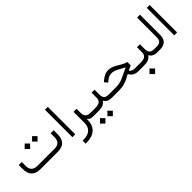

<svg xmlns="http://www.w3.org/2000/svg" viewBox="179 -1777 3146 3146"><g transform="rotate(-45 1752.0 -204.5)"><path d="M261.2 -73.2H664.1Q727.5 -73.2 760.7 -107.7Q793.9 -142.1 793.9 -209V-297.9H864.3V-210.4Q864.3 -104 814.5 -52Q764.6 0 662.6 0H262.7Q56.2 0 56.2 -208.5V-299.3H126.5V-209Q126.5 -142.6 160.9 -107.9Q195.3 -73.2 261.2 -73.2ZM482.9 -416.5 545.9 -480 609.4 -416.5 545.9 -353ZM311 -416.5 374.5 -480 437.5 -416.5 374.5 -353Z M1001 -636.7H1067.4V-0.5H1001Z M1497.6 0H1490.7Q1464.8 0 1447.5 -2.7Q1430.2 -5.4 1417.5 -12.2Q1404.8 -19 1396.7 -27.3Q1388.7 -35.6 1378.9 -50.3V-31.2V-28.3Q1378.9 93.8 1309.6 159.9Q1240.2 226.1 1106.9 228L1079.1 228.5V157.7H1106Q1203.1 157.7 1255.4 109.9Q1307.6 62 1307.6 -27.8V-281.2H1378.4V-179.7Q1378.4 -127.4 1407.2 -100.3Q1436 -73.2 1490.7 -73.2H1498Q1503.9 -73.2 1507.3 -64.2Q1510.7 -55.2 1510.7 -40V-34.7Q1510.7 -19 1507.3 -9.5Q1503.9 0 1497.6 0Z M1649.9 161.6 1712.9 98.1 1776.4 161.6 1712.9 225.1ZM1478 161.6 1541.5 98.1 1604.5 161.6 1541.5 225.1ZM1925.8 0H1916.5Q1864.7 0 1833.7 -15.1Q1802.7 -30.3 1782.2 -63L1776.4 -71.8L1770 -63.5Q1745.6 -30.8 1708.3 -15.4Q1670.9 0 1611.3 0H1494.1Q1481.4 0 1481.4 -34.7V-40Q1481.4 -50.3 1482.9 -57.6Q1484.4 -64.9 1487.3 -69.1Q1490.2 -73.2 1494.1 -73.2H1613.8Q1738.8 -73.2 1738.8 -175.8V-294.4H1807.6V-175.8Q1807.6 -124.5 1833.3 -98.9Q1858.9 -73.2 1916 -73.2H1926.3Q1932.1 -73.2 1935.5 -64.2Q1939 -55.2 1939 -40V-34.7Q1939 -19 1935.5 -9.5Q1932.1 0 1925.8 0Z M2585 0H2527.8Q2488.8 0 2459.2 -11.5Q2429.7 -22.9 2411.4 -40.5Q2393.1 -58.1 2376.5 -85.4L2372.6 -91.3L2366.7 -87.9L2308.6 -56.6Q2205.1 0 2081.5 0H1922.4Q1909.7 0 1909.7 -34.7V-40Q1909.7 -50.3 1911.1 -57.6Q1912.6 -64.9 1915.5 -69.1Q1918.5 -73.2 1922.4 -73.2H2080.6Q2185.1 -73.2 2272.5 -119.1L2414.1 -185.5L2427.2 -191.9L2414.6 -198.7L2315.4 -253.4Q2251 -289.6 2194.3 -289.6Q2162.1 -289.6 2135.3 -278.3Q2108.4 -267.1 2077.6 -242.7L2048.3 -219.2L2001.5 -271.5L2025.9 -292Q2070.3 -329.6 2109.1 -346.9Q2147.9 -364.3 2191.4 -364.3Q2257.8 -364.3 2327.6 -324.2L2419.9 -271Q2462.9 -246.1 2508.8 -235.4V-157.7L2432.6 -121.6L2431.6 -121.1L2422.9 -116.7L2429.7 -109.4Q2448.7 -90.8 2472.4 -82Q2496.1 -73.2 2526.4 -73.2H2585Q2591.3 -73.2 2594.5 -64.2Q2597.7 -55.2 2597.7 -40V-34.7Q2597.7 0 2585 0Z M2978.5 0H2969.2Q2948.2 0 2930.9 -2.4Q2913.6 -4.9 2899.7 -9.8Q2885.7 -14.6 2874 -22.5Q2862.3 -30.3 2852.8 -40.3Q2843.3 -50.3 2835 -63L2829.1 -71.8L2822.8 -63.5Q2797.9 -30.8 2760.5 -15.4Q2723.1 0 2664.1 0H2581.1Q2568.4 0 2568.4 -34.7V-40Q2568.4 -50.3 2569.8 -57.6Q2571.3 -64.9 2574.2 -69.1Q2577.1 -73.2 2581.1 -73.2H2666.5Q2791.5 -73.2 2791.5 -175.8V-294.4H2860.4V-175.8Q2860.4 -124.5 2886 -98.9Q2911.6 -73.2 2968.8 -73.2H2979Q2984.9 -73.2 2988.3 -64.2Q2991.7 -55.2 2991.7 -40V-34.7Q2991.7 -19 2988.3 -9.5Q2984.9 0 2978.5 0ZM2625.5 161.6 2690.4 96.7 2755.4 161.6 2690.4 226.6Z M2975.1 -73.2H3034.2Q3084 -73.2 3110.1 -98.9Q3136.2 -124.5 3136.2 -173.8V-636.7H3203.1V-174.3Q3203.1 0 3033.7 0H2975.1Q2962.4 0 2962.4 -34.7V-40Q2962.4 -50.3 2963.9 -57.6Q2965.3 -64.9 2968.3 -69.1Q2971.2 -73.2 2975.1 -73.2Z M3360.8 -636.7H3427.2V-0.5H3360.8Z"/></g></svg>

Font: Shabnam Light WOL
Style: Light-WOL
Weight: 300
Foundry: DejaVu fonts team - Redesigned by Saber Rastikerdar - Based on Vazir font
Version: Version 5.0.0